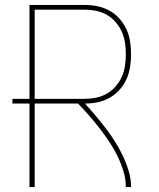

<svg xmlns="http://www.w3.org/2000/svg" viewBox="-20 -755 640 775"><path d="M99 0V-337H30V-356H99V-735H321Q347 -735 372.5 -730Q398 -725 421 -712.5Q444 -700 461.5 -680.5Q479 -661 490 -637.5Q501 -614 505 -588Q509 -562 509 -536Q509 -510 505 -484.5Q501 -459 490.5 -435.5Q480 -412 462.5 -392.5Q445 -373 422 -360Q399 -347 373.5 -342Q348 -337 323 -337Q345 -313 366 -288Q387 -263 407 -237Q427 -211 444.5 -183Q462 -155 476 -125.5Q490 -96 499.5 -64.5Q509 -33 509 0H488Q488 -33 478 -65Q468 -97 453.5 -126.5Q439 -156 420.5 -183.5Q402 -211 382 -237Q362 -263 340 -288Q318 -313 295 -337H120V0ZM321 -356Q344 -356 367 -360.5Q390 -365 410.5 -376.5Q431 -388 446.5 -406Q462 -424 471.5 -445Q481 -466 484.5 -489.5Q488 -513 488 -536Q488 -559 484.5 -582.5Q481 -606 471.5 -627Q462 -648 446.5 -666Q431 -684 410.5 -695.5Q390 -707 367 -711.5Q344 -716 321 -716H120V-356Z"/></svg>

Font: Iosevka Curly Thin Extended
Style: Regular
Weight: 100
Width: 7
Monospace: yes
Designer: Belleve Invis
Foundry: Belleve Invis
Version: Version 11.1.0; ttfautohint (v1.8.3)